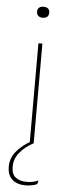

<svg xmlns="http://www.w3.org/2000/svg" viewBox="-58 -682 342 914"><g transform="rotate(5 112.5 -225.0)"><path d="M103 0V-476H122V0ZM112 -599Q99 -599 91.2 -605.8Q83.5 -612.5 83.5 -625V-626.5Q83.5 -638.5 91.2 -645Q99 -651.5 112 -651.5Q126.5 -651.5 134 -645Q141.5 -638.5 141.5 -626.5V-625Q141.5 -612.5 134 -605.8Q126.5 -599 112 -599ZM101 203Q59.5 203 36.5 182Q13.5 161 13.5 121.5V121Q13.5 81 38.5 50Q63.5 19 103 -4H122V0Q81.5 21.5 56.8 51.8Q32 82 32 119.5V120.5Q32 155.5 51.8 170.8Q71.5 186 104.5 186Q119 186 132.5 183.5Q146 181 160 174.5L156 192Q147 197 131.2 200Q115.5 203 101 203Z"/></g></svg>

Font: Anek Latin Expanded Thin
Style: Regular
Weight: 250
Width: 7
Designer: Yesha Goshar
Foundry: Ek Type
Version: Version 1.003